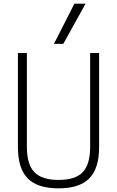

<svg xmlns="http://www.w3.org/2000/svg" viewBox="-20 -1020 640 1050"><path d="M300 10Q185 10 131.5 -44.5Q78 -99 78 -215V-730H127V-217Q127 -121 168 -78.5Q209 -36 300 -36Q392 -36 432.5 -78.5Q473 -121 473 -217V-730H522V-215Q522 -99 468.5 -44.5Q415 10 300 10ZM326 -780H275L387 -1000H448Z"/></svg>

Font: M PLUS Code Latin Expanded Light
Style: Regular
Weight: 300
Width: 7
Designer: Coji Morishita
Foundry: UNDERFOREST DESIGN
Version: Version 1.002; ttfautohint (v1.8.3)